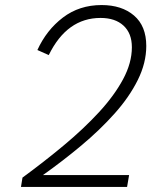

<svg xmlns="http://www.w3.org/2000/svg" viewBox="-20 -740 640 760"><path d="M63 0 69 -37Q155 -100 233 -165Q311 -230 371.5 -295.5Q432 -361 467 -426Q502 -491 502 -553Q502 -608 469 -638.5Q436 -669 378 -669Q245 -669 173 -522L128 -542Q164 -621 229 -670.5Q294 -720 382 -720Q462 -720 510.5 -678.5Q559 -637 559 -558Q559 -491 525.5 -423.5Q492 -356 434 -291Q376 -226 302.5 -164.5Q229 -103 150 -47H491L483 0Z"/></svg>

Font: Livvic Light
Style: Italic
Weight: 300
Italic angle: -10°
Designer: Jacques Le Bailly, Baron von Fonthausen
Version: Version 1.001; ttfautohint (v1.8.2)